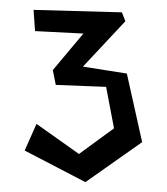

<svg xmlns="http://www.w3.org/2000/svg" viewBox="-20 -718 338 389"><path d="M227 -693 234 -675 148 -583 237 -569 268 -430 153 -349 30 -413 54 -467 140 -406 211 -458 195 -542 93 -546 87 -576 149 -650 51 -655 48 -698Z"/></svg>

Font: Underdog
Style: Regular
Weight: 400
Designer: Sergey Steblina
Foundry: Sergey Steblina, Jovanny Lemonad
Version: Version 1.001; ttfautohint (v0.9)